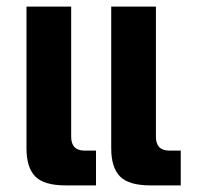

<svg xmlns="http://www.w3.org/2000/svg" viewBox="-20 -560 602 580"><path d="M434 0Q369 0 342.5 -27Q316 -54 316 -112V-540H451V-147Q451 -105 492 -105H526V0ZM178 0Q113 0 86.5 -27Q60 -54 60 -112V-540H195V-147Q195 -105 236 -105H270V0Z"/></svg>

Font: Kanit Medium
Style: Regular
Weight: 500
Designer: Katatrad Team
Foundry: CadsonDemak
Version: Version 2.000; ttfautohint (v1.8.3)